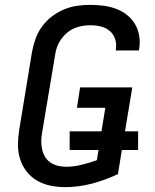

<svg xmlns="http://www.w3.org/2000/svg" viewBox="-20 -763 640 791"><path d="M249 8Q218 8 188.5 2Q159 -4 133.5 -18.5Q108 -33 90 -56Q72 -79 63 -107Q54 -135 54 -165.5Q54 -196 59 -227L112 -550Q117 -577 126.5 -603.5Q136 -630 153 -653.5Q170 -677 193.5 -695Q217 -713 243.5 -724Q270 -735 297 -739Q324 -743 351 -743Q379 -743 406 -739.5Q433 -736 457.5 -727Q482 -718 502.5 -702Q523 -686 536 -664Q549 -642 553.5 -615Q558 -588 553 -560Q553 -559 552.5 -558Q552 -557 552 -555H457Q457 -556 457 -556.5Q457 -557 457 -558Q461 -581 454.5 -601.5Q448 -622 432 -635.5Q416 -649 395 -654Q374 -659 351 -659Q335 -659 318 -656Q301 -653 285 -646Q269 -639 255 -627Q241 -615 231 -600.5Q221 -586 215 -569.5Q209 -553 207 -536L153 -214Q150 -196 150 -179Q150 -162 154 -145.5Q158 -129 166.5 -115.5Q175 -102 188.5 -93Q202 -84 218.5 -80Q235 -76 252 -76Q284 -76 316 -84Q348 -92 379 -103L386 -145H267V-222H398L414 -319H297L310 -403H525L495 -222H549V-145H482L466 -46Q414 -21 358.5 -6.5Q303 8 249 8Z"/></svg>

Font: Iosevka SS04 Medium Extended
Style: Italic
Weight: 500
Width: 7
Italic angle: -9°
Monospace: yes
Designer: Belleve Invis
Foundry: Belleve Invis
Version: Version 19.0.0; ttfautohint (v1.8.4)